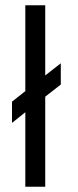

<svg xmlns="http://www.w3.org/2000/svg" viewBox="-20 -708 294 728"><path d="M76 0V-282.5L25.5 -242V-322.5L76 -362.5V-688H151.5V-422L210.5 -468V-387.5L151.5 -341.5V0Z"/></svg>

Font: League Spartan
Style: Regular
Weight: 350
Foundry: The League of Moveable Type
Version: Version 2.002